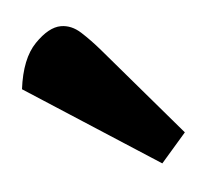

<svg xmlns="http://www.w3.org/2000/svg" viewBox="-30 -756 267 252"><g transform="rotate(-5 104.0 -630.5)"><path d="M175 -535 0 -648Q5 -688 23.5 -707Q42 -726 58 -726Q72 -726 84 -715Q96 -704 108 -690L208 -573Z"/></g></svg>

Font: Faustina Light SemiBold
Style: Regular
Weight: 600
Version: Version 1.200